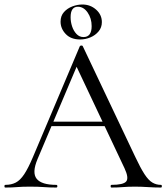

<svg xmlns="http://www.w3.org/2000/svg" viewBox="-23 -841 746 861"><path d="M194.2 -275.4 204.4 -295.4H469.2L476.2 -275.4ZM698.6 -12Q702.8 -12 702.8 -6Q702.8 0 698.6 0Q670.2 0 640.1 -2Q610 -4 582.4 -4Q550.8 -4 527.8 -2Q504.8 0 477 0Q473 0 473 -6Q473 -12 477 -12Q530 -12 542.9 -27.3Q555.8 -42.6 535.6 -86L314.2 -555L339.2 -585.8L145 -126.8Q119.6 -66 141.6 -39Q163.6 -12 229.2 -12Q234.2 -12 234.2 -6Q234.2 0 229.2 0Q199.2 0 174.2 -2Q149.2 -4 111.2 -4Q75.4 -4 53.5 -2Q31.6 0 0.8 0Q-3.2 0 -3.2 -6Q-3.2 -12 0.8 -12Q27.8 -12 47.7 -22.3Q67.6 -32.6 85.5 -59.5Q103.4 -86.4 124.4 -136L335 -633.8Q336.8 -636.8 342 -636.9Q347.2 -637 348.2 -633.8L583.8 -137Q607 -87.6 624.9 -60.1Q642.8 -32.6 660.3 -22.3Q677.8 -12 698.6 -12ZM336.4 -664Q295 -664 271.8 -688.4Q248.6 -712.8 248.6 -743.8Q248.6 -769.8 263.8 -786.8Q279 -803.8 301.6 -812.3Q324.2 -820.8 346.2 -820.8Q382.2 -820.8 408 -797.8Q433.8 -774.8 433.8 -741.8Q433.8 -717.8 419.2 -700.3Q404.6 -682.8 382.5 -673.4Q360.4 -664 336.4 -664ZM351.4 -674.8Q388 -674.8 388 -723.8Q388 -758.6 370.1 -784.7Q352.2 -810.8 326.2 -810.8Q293.6 -810.8 293.6 -763.8Q293.6 -743 300.3 -722.7Q307 -702.4 320 -688.6Q333 -674.8 351.4 -674.8Z"/></svg>

Font: Cormorant Infant Light
Style: Regular
Weight: 300
Designer: Christian Thalmann (Catharsis Fonts)
Foundry: Catharsis Fonts
Version: Version 4.001